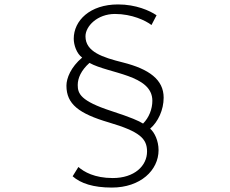

<svg xmlns="http://www.w3.org/2000/svg" viewBox="-20 -791 1040 867"><path d="M664 -678 687 -722C656 -743 594 -771 513 -771C386 -771 313 -698 313 -616C313 -588 326 -549 351 -531C300 -488 280 -438 280 -404C280 -321 336 -278 472 -238C611 -197 644 -165 644 -107C644 -42 587 13 489 13C407 13 359 -15 334 -37L308 5C344 37 401 56 485 56C614 56 696 -22 696 -113C696 -155 678 -193 658 -210C694 -241 719 -295 719 -350C719 -431 654 -479 535 -509C443 -532 366 -557 366 -627C366 -673 420 -728 499 -728C576 -728 638 -698 664 -678ZM331 -407C331 -438 346 -473 384 -507C472 -458 668 -454 668 -336C668 -299 653 -260 626 -233C607 -245 574 -260 482 -290C344 -335 331 -368 331 -407Z"/></svg>

Font: Noto Sans TC Light
Style: Regular
Weight: 300
Designer: Ryoko NISHIZUKA 西塚涼子 (kana, bopomofo & ideographs); Paul D. Hunt (Latin, Greek & Cyrillic); Sandoll Communications 산돌커뮤니
Foundry: Adobe
Version: Version 2.004;hotconv 1.0.118;makeotfexe 2.5.65603